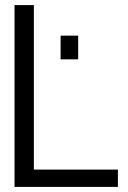

<svg xmlns="http://www.w3.org/2000/svg" viewBox="-20 -734 503 754"><path d="M443 -68H113V-714H37V0H443ZM218 -501H287V-594H218Z"/></svg>

Font: Non Bureau Light
Style: Regular
Weight: 300
Designer: Jona Saucedo
Foundry: Non Foundry
Version: Version 1.000;FEAKit 1.0